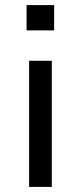

<svg xmlns="http://www.w3.org/2000/svg" viewBox="-20 -732 317 752"><path d="M84 -613V-712H192V-613ZM94 0V-494H183V0Z"/></svg>

Font: Nunito Sans 8pt
Style: Regular
Weight: 400
Version: Version 3.101;gftools[0.9.27]